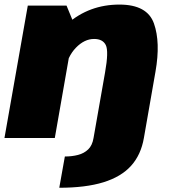

<svg xmlns="http://www.w3.org/2000/svg" viewBox="-33 -618 768 860"><path d="M232.5 223Q350.5 223 430 198.5Q509.5 174 554 124.8Q598.5 75.5 611.5 0H386Q380.5 33.5 362 51.2Q343.5 69 316.2 76Q289 83 257.5 83ZM-13 0H212.5L301 -505.5L265 -593H91.5ZM386 0H611.5L663.5 -297.5Q686.5 -428.5 656.5 -513Q626.5 -597.5 502 -597.5Q366.5 -597.5 268.2 -511.2Q170 -425 155 -341.5L257 -298.5Q269 -365 307 -404.2Q345 -443.5 388.5 -443.5Q427.5 -443.5 441 -415.8Q454.5 -388 437.5 -293Z"/></svg>

Font: Anybody Thin Black
Style: Italic
Weight: 900
Italic angle: -10°
Version: Version 1.113;gftools[0.9.25]